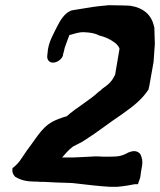

<svg xmlns="http://www.w3.org/2000/svg" viewBox="-20 -717 616 739"><path d="M28 -66C26 -53 31 -45 38 -37C61 -23 81 -18 121 -18C130 -17 139 -17 149 -17C179 -15 211 -14 247 -13C255 -13 263 -12 272 -11C318 -6 352 -1 403 2H432C445 1 458 -1 471 -3L499 -8H511C514 -20 519 -27 521 -41V-42C523 -70 536 -93 520 -124C509 -137 494 -138 477 -131H476C452 -118 440 -114 405 -114H376C365 -115 355 -115 345 -115C320 -114 297 -112 264 -111H219C234 -127 241 -138 261 -153C275 -161 295 -169 307 -178C359 -211 398 -243 452 -279C491 -307 525 -332 552 -373V-375C552 -377 554 -382 555 -388L571 -478L576 -548L574 -613L573 -614C564 -659 533 -687 481 -695H479C473 -695 465 -696 456 -696L399 -697L379 -695C354 -693 328 -689 305 -685C290 -682 269 -680 252 -676L251 -675C228 -665 212 -639 201 -617C187 -588 165 -554 163 -512L162 -504C160 -490 167 -476 184 -476C200 -476 216 -488 222 -502L223 -509C226 -518 227 -523 229 -533C234 -548 241 -565 247 -582C267 -587 283 -594 304 -593C328 -592 346 -589 363 -580C384 -575 402 -567 417 -556C427 -550 437 -540 440 -529L423 -429C411 -405 402 -395 372 -374L364 -366H363L361 -365C327 -332 277 -305 236 -269C224 -267 212 -261 205 -259C144 -236 129 -197 85 -140C63 -109 56 -92 32 -73L28 -70Z"/></svg>

Font: Vapor
Style: BdObl
Weight: 700
Foundry: Cannot Into Space Fonts
Version: Version 0.179